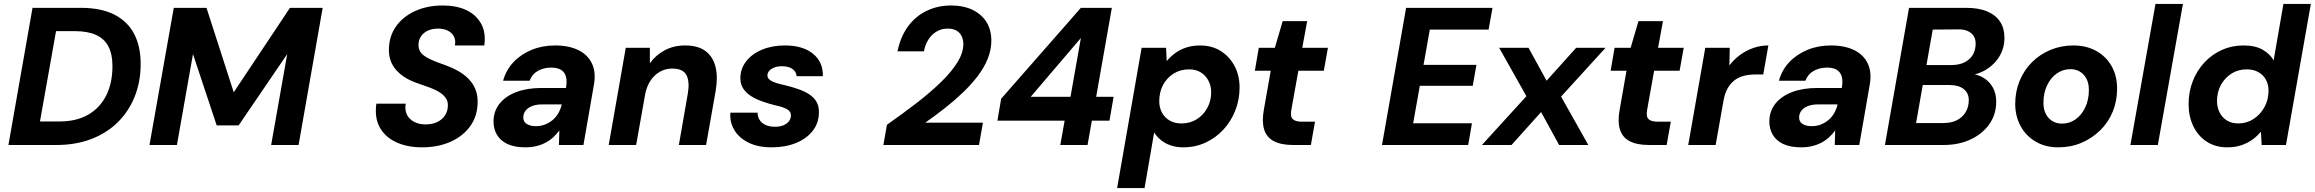

<svg xmlns="http://www.w3.org/2000/svg" viewBox="-20 -740 11815 980"><path d="M23 0 146 -700H392Q498 -700 565.5 -664.5Q633 -629 665.5 -565.5Q698 -502 698 -414Q698 -323 667.5 -247Q637 -171 580.5 -115.5Q524 -60 445 -30Q366 0 269 0ZM184 -120H283Q370 -120 430 -154.5Q490 -189 522 -252.5Q554 -316 554 -403Q554 -463 533.5 -502.5Q513 -542 470.5 -561.5Q428 -581 364 -581H266Z M743 0 867 -700H1034L1173 -269L1460 -700H1627L1504 0H1364L1446 -464L1198 -100H1086L965 -464L883 0Z M2134 12Q2059 12 2002.5 -14Q1946 -40 1918.5 -89.5Q1891 -139 1901 -211H2051Q2045 -179 2057 -155Q2069 -131 2094 -118Q2119 -105 2152 -105Q2187 -105 2212.5 -117.5Q2238 -130 2252 -152Q2266 -174 2266 -203Q2266 -223 2256.5 -237.5Q2247 -252 2231.5 -263.5Q2216 -275 2195.5 -284Q2175 -293 2151 -301Q2127 -309 2103 -318Q2037 -342 2001 -384Q1965 -426 1965 -484Q1965 -553 2000.5 -604Q2036 -655 2098.5 -683.5Q2161 -712 2240 -712Q2310 -712 2360 -688.5Q2410 -665 2435.5 -619.5Q2461 -574 2452 -508H2302Q2307 -535 2296.5 -554.5Q2286 -574 2265 -584Q2244 -594 2216 -594Q2186 -594 2163.5 -583.5Q2141 -573 2128.5 -554Q2116 -535 2116 -510Q2116 -493 2123 -480Q2130 -467 2143 -457Q2156 -447 2174 -438.5Q2192 -430 2213 -422Q2234 -414 2257 -406Q2290 -394 2319 -377.5Q2348 -361 2370.5 -338.5Q2393 -316 2405.5 -287Q2418 -258 2418 -221Q2418 -150 2381.5 -98Q2345 -46 2281 -17Q2217 12 2134 12Z M2662 12Q2606 12 2570 -5Q2534 -22 2516.5 -52Q2499 -82 2499 -119Q2499 -172 2529.5 -210.5Q2560 -249 2615 -270Q2670 -291 2745 -291H2869Q2875 -327 2868.5 -349.5Q2862 -372 2843.5 -383.5Q2825 -395 2793 -395Q2756 -395 2726 -378.5Q2696 -362 2683 -328H2548Q2563 -383 2601 -423Q2639 -463 2693.5 -485.5Q2748 -508 2813 -508Q2884 -508 2932.5 -484Q2981 -460 3002 -414.5Q3023 -369 3011 -305L2958 0H2833L2835 -74Q2821 -55 2803.5 -39Q2786 -23 2764 -11.5Q2742 0 2716.5 6Q2691 12 2662 12ZM2715 -96Q2740 -96 2762 -104.5Q2784 -113 2801.5 -128Q2819 -143 2830.5 -163.5Q2842 -184 2847 -206V-207H2746Q2717 -207 2695.5 -198.5Q2674 -190 2662.5 -175Q2651 -160 2651 -140Q2651 -118 2669 -107Q2687 -96 2715 -96Z M3087 0 3174 -496H3297V-417Q3327 -459 3373 -483.5Q3419 -508 3477 -508Q3543 -508 3581 -479.5Q3619 -451 3632 -399.5Q3645 -348 3633 -277L3584 0H3445L3491 -264Q3501 -324 3483.5 -357Q3466 -390 3411 -390Q3378 -390 3349.5 -374.5Q3321 -359 3301 -329.5Q3281 -300 3273 -259L3227 0Z M3919 12Q3850 12 3801.5 -11.5Q3753 -35 3728.5 -75.5Q3704 -116 3708 -165H3847Q3847 -144 3857.5 -127.5Q3868 -111 3888 -102Q3908 -93 3936 -93Q3962 -93 3980 -101Q3998 -109 4007.5 -122Q4017 -135 4017 -151Q4017 -166 4006.5 -175.5Q3996 -185 3977.5 -191.5Q3959 -198 3935 -203Q3903 -211 3871.5 -222Q3840 -233 3815 -248.5Q3790 -264 3774.5 -286.5Q3759 -309 3759 -340Q3759 -389 3788.5 -427Q3818 -465 3869.5 -486.5Q3921 -508 3987 -508Q4078 -508 4130 -465.5Q4182 -423 4180 -351H4046Q4044 -375 4024 -388.5Q4004 -402 3971 -402Q3939 -402 3918 -388.5Q3897 -375 3897 -355Q3897 -342 3909 -332.5Q3921 -323 3942 -316.5Q3963 -310 3991 -304Q4027 -295 4058 -284Q4089 -273 4112 -257.5Q4135 -242 4147.5 -220.5Q4160 -199 4160 -168Q4160 -113 4128.5 -72.5Q4097 -32 4042.5 -10Q3988 12 3919 12Z M4489 0 4507 -103Q4591 -162 4662 -217Q4733 -272 4785.5 -323.5Q4838 -375 4867.5 -423Q4897 -471 4897 -515Q4897 -536 4889 -554Q4881 -572 4863.5 -583Q4846 -594 4817 -594Q4785 -594 4759.5 -578.5Q4734 -563 4718 -537Q4702 -511 4696 -478H4561Q4577 -555 4616 -607Q4655 -659 4711.5 -685.5Q4768 -712 4834 -712Q4899 -712 4945.5 -689Q4992 -666 5016 -626Q5040 -586 5040 -533Q5040 -486 5021.5 -440Q5003 -394 4970 -351Q4937 -308 4894 -267Q4851 -226 4802.5 -188Q4754 -150 4703 -114H4997L4977 0Z M5392 0 5414 -124H5071L5090 -236L5497 -700H5655L5575 -246H5664L5643 -124H5553L5531 0ZM5241 -246H5444L5497 -546Z M5682 220 5807 -496H5932L5935 -428Q5955 -452 5980 -470Q6005 -488 6036.5 -498Q6068 -508 6105 -508Q6166 -508 6211 -479.5Q6256 -451 6281.5 -403Q6307 -355 6307 -293Q6307 -231 6285 -175.5Q6263 -120 6224 -78Q6185 -36 6133 -12Q6081 12 6019 12Q5984 12 5955 2Q5926 -8 5905 -25.5Q5884 -43 5871 -64L5822 220ZM6010 -110Q6054 -110 6088 -131Q6122 -152 6142 -188.5Q6162 -225 6162 -269Q6162 -302 6148 -328.5Q6134 -355 6109 -370.5Q6084 -386 6049 -386Q6005 -386 5970.5 -364.5Q5936 -343 5916.5 -306.5Q5897 -270 5897 -223Q5897 -191 5911 -165Q5925 -139 5950.5 -124.5Q5976 -110 6010 -110Z M6580 0Q6518 0 6481 -20Q6444 -40 6432 -80.5Q6420 -121 6431 -180L6466 -379H6385L6405 -496H6487L6527 -632H6652L6627 -496H6758L6737 -379H6607L6571 -178Q6565 -144 6579 -131.5Q6593 -119 6623 -119H6692L6671 0Z M7034 0 7157 -700H7598L7578 -589H7278L7246 -409H7516L7497 -302H7227L7193 -111H7493L7474 0Z M7544 0 7771 -249 7632 -496H7782L7874 -328L8025 -496H8175L7948 -247L8087 0H7938L7846 -168L7695 0Z M8396 0Q8334 0 8297 -20Q8260 -40 8248 -80.5Q8236 -121 8247 -180L8282 -379H8201L8221 -496H8303L8343 -632H8468L8443 -496H8574L8553 -379H8423L8387 -178Q8381 -144 8395 -131.5Q8409 -119 8439 -119H8508L8487 0Z M8597 0 8684 -496H8809L8807 -406Q8831 -437 8861.5 -459.5Q8892 -482 8929 -495Q8966 -508 9006 -508L8980 -360H8942Q8910 -360 8883 -353.5Q8856 -347 8835 -331.5Q8814 -316 8799 -290.5Q8784 -265 8777 -226L8737 0Z M9174 12Q9118 12 9082 -5Q9046 -22 9028.5 -52Q9011 -82 9011 -119Q9011 -172 9041.5 -210.5Q9072 -249 9127 -270Q9182 -291 9257 -291H9381Q9387 -327 9380.5 -349.5Q9374 -372 9355.5 -383.5Q9337 -395 9305 -395Q9268 -395 9238 -378.5Q9208 -362 9195 -328H9060Q9075 -383 9113 -423Q9151 -463 9205.5 -485.5Q9260 -508 9325 -508Q9396 -508 9444.5 -484Q9493 -460 9514 -414.5Q9535 -369 9523 -305L9470 0H9345L9347 -74Q9333 -55 9315.5 -39Q9298 -23 9276 -11.5Q9254 0 9228.5 6Q9203 12 9174 12ZM9227 -96Q9252 -96 9274 -104.5Q9296 -113 9313.5 -128Q9331 -143 9342.5 -163.5Q9354 -184 9359 -206V-207H9258Q9229 -207 9207.5 -198.5Q9186 -190 9174.5 -175Q9163 -160 9163 -140Q9163 -118 9181 -107Q9199 -96 9227 -96Z M9601 0 9724 -700H10016Q10080 -700 10123.5 -681.5Q10167 -663 10189 -629Q10211 -595 10211 -547Q10211 -495 10185.5 -452.5Q10160 -410 10115.5 -383.5Q10071 -357 10014 -353L10031 -364Q10073 -362 10104 -343Q10135 -324 10152 -293Q10169 -262 10169 -222Q10169 -155 10133 -105Q10097 -55 10036.5 -27.5Q9976 0 9902 0ZM9760 -112H9899Q9940 -112 9968.5 -126.5Q9997 -141 10013 -167.5Q10029 -194 10029 -229Q10029 -265 10003 -285.5Q9977 -306 9931 -306H9794ZM9813 -408H9940Q9997 -408 10030.5 -437.5Q10064 -467 10064 -518Q10064 -541 10053.5 -557Q10043 -573 10022.5 -582Q10002 -591 9971 -590L9845 -589Z M10486 12Q10420 12 10370.5 -17Q10321 -46 10293.5 -96.5Q10266 -147 10266 -210Q10266 -273 10288.5 -327.5Q10311 -382 10351.5 -422.5Q10392 -463 10446.5 -485.5Q10501 -508 10563 -508Q10629 -508 10679.5 -480Q10730 -452 10758 -402.5Q10786 -353 10786 -287Q10786 -224 10763.5 -169.5Q10741 -115 10699.5 -74.5Q10658 -34 10604 -11Q10550 12 10486 12ZM10504 -109Q10544 -109 10575 -131.5Q10606 -154 10624 -193Q10642 -232 10642 -281Q10642 -315 10629.5 -338.5Q10617 -362 10596 -374.5Q10575 -387 10548 -387Q10509 -387 10477.5 -364.5Q10446 -342 10428 -303Q10410 -264 10410 -215Q10410 -182 10422.5 -158Q10435 -134 10456.5 -121.5Q10478 -109 10504 -109Z M10854 0 10982 -720H11122L10994 0Z M11348 12Q11288 12 11243.5 -17Q11199 -46 11175 -96Q11151 -146 11151 -208Q11151 -272 11172.5 -326.5Q11194 -381 11232.5 -422Q11271 -463 11321.5 -485.5Q11372 -508 11431 -508Q11492 -508 11529.5 -486Q11567 -464 11585 -432L11635 -720H11775L11648 0H11524L11520 -68Q11502 -46 11477.5 -28Q11453 -10 11421 1Q11389 12 11348 12ZM11405 -110Q11448 -110 11483 -133Q11518 -156 11538.5 -194Q11559 -232 11559 -277Q11559 -309 11545.5 -333.5Q11532 -358 11507 -372Q11482 -386 11448 -386Q11404 -386 11370 -364.5Q11336 -343 11316 -306.5Q11296 -270 11296 -225Q11296 -193 11309 -166.5Q11322 -140 11346.5 -125Q11371 -110 11405 -110Z"/></svg>

Font: DM Sans 24pt ExtraBold
Style: Italic
Weight: 800
Italic angle: -10°
Designer: Colophon Foundry, Jonny Pinhorn
Foundry: Colophon Foundry
Version: Version 4.004;gftools[0.9.30]